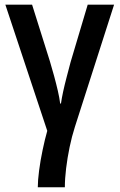

<svg xmlns="http://www.w3.org/2000/svg" viewBox="-20 -561 512 821"><path d="M467.8 -541 300.3 -18.6Q287.1 22.5 277.6 68.4Q268.1 114.3 262.7 158.9Q257.3 203.6 257.3 239.7H141.6Q141.6 210.9 147.2 168Q152.8 125 162.4 79.6Q171.9 34.2 182.1 -1.5L2.9 -541H117.2L193.4 -298.8Q202.1 -269.5 211.2 -236.6Q220.2 -203.6 227.3 -172.9Q234.4 -142.1 237.3 -118.2H240.7Q243.7 -140.1 250 -169.2Q256.3 -198.2 264.9 -231Q273.4 -263.7 281.7 -294.9L355 -541Z"/></svg>

Font: Open Sans SemiCondensed SemiBold
Style: Regular
Weight: 600
Width: 4
Designer: Monotype Design Team
Foundry: Monotype Imaging Inc.
Version: Version 3.000